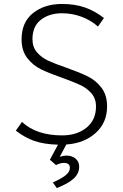

<svg xmlns="http://www.w3.org/2000/svg" viewBox="-20 -714 621 970"><path d="M315 16 282 78Q302 72 316 72Q344 72 362 87.5Q380 103 380 128Q380 162 353 187.5Q326 213 267 236L247 208Q297 185 315 168.5Q333 152 333 134Q333 109 303 109Q285 109 263 120L232 93L273 17Q202 15 153.5 -2Q105 -19 60 -54L91 -98Q164 -30 294 -30Q369 -30 417 -69Q465 -108 465 -176Q465 -216 442 -242.5Q419 -269 385.5 -284.5Q352 -300 294 -321Q228 -344 187 -364Q146 -384 117.5 -421Q89 -458 89 -515Q89 -602 147 -648Q205 -694 293 -694Q358 -694 408.5 -676.5Q459 -659 505 -623L475 -580Q437 -613 390.5 -630Q344 -647 293 -647Q229 -647 186.5 -614Q144 -581 144 -516Q144 -476 167 -449.5Q190 -423 223.5 -407.5Q257 -392 315 -372Q383 -348 423.5 -328Q464 -308 492.5 -271Q521 -234 521 -176Q521 -94 463 -42Q405 10 315 16Z"/></svg>

Font: Martel Sans ExtraLight
Style: Regular
Weight: 275
Designer: Dan Reynolds and Mathieu Réguer
Foundry: Dan Reynolds and Mathieu Réguer
Version: Version 1.002; ttfautohint (v1.1) -l 5 -r 5 -G 72 -x 0 -D la